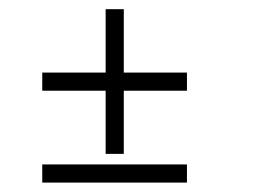

<svg xmlns="http://www.w3.org/2000/svg" viewBox="-20 -512 580 418"><path d="M210 -177V-314.5H72V-354H210V-492H249.5V-354H387V-314.5H249.5V-177ZM72 -114.5V-154H387V-114.5Z"/></svg>

Font: Russolo 10pt ExtraLight
Style: Regular
Weight: 200
Designer: Micah Stupak-Hahn
Version: Version 1.000